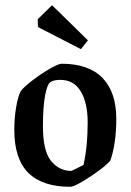

<svg xmlns="http://www.w3.org/2000/svg" viewBox="-20 -708 502 738"><path d="M35 -209Q35 -254 42 -296Q49 -338 60 -358Q71 -373 104 -398.5Q137 -424 171 -443.5Q205 -463 217 -463Q321 -463 374 -408.5Q427 -354 427 -250Q427 -202 420.5 -159.5Q414 -117 404 -91Q387 -69 327.5 -29.5Q268 10 250 10Q143 10 89 -43.5Q35 -97 35 -209ZM301 -74Q317 -145 317 -237Q317 -312 290.5 -356.5Q264 -401 212 -401Q190 -401 176 -394Q162 -387 153.5 -342Q145 -297 145 -223Q145 -127 176.5 -89Q208 -51 254 -51Q260 -53 301 -74ZM126 -604 125 -634 180 -688 318 -553 291 -519Z"/></svg>

Font: Grenze Medium
Style: Regular
Weight: 500
Designer: Renata Polastri
Foundry: Omnibus-Type
Version: Version 1.002; ttfautohint (v1.8)